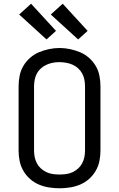

<svg xmlns="http://www.w3.org/2000/svg" viewBox="-20 -1004 640 1032"><path d="M300 8Q272 8 243.5 3.5Q215 -1 189 -12Q163 -23 141.5 -42Q120 -61 105.5 -86Q91 -111 85.5 -139Q80 -167 80 -195V-540Q80 -568 85.5 -596.5Q91 -625 105.5 -649.5Q120 -674 141.5 -693Q163 -712 189 -723Q215 -734 243.5 -740Q272 -746 300 -746Q328 -746 356.5 -740Q385 -734 411 -723Q437 -712 458.5 -693Q480 -674 494.5 -649.5Q509 -625 514.5 -596.5Q520 -568 520 -540V-195Q520 -167 514.5 -139Q509 -111 494.5 -86Q480 -61 458.5 -42Q437 -23 411 -12Q385 -1 356.5 3.5Q328 8 300 8ZM300 -66Q318 -66 336 -68.5Q354 -71 370 -78.5Q386 -86 399.5 -98Q413 -110 421.5 -126Q430 -142 433.5 -159.5Q437 -177 437 -195V-540Q437 -558 433.5 -576Q430 -594 421.5 -609.5Q413 -625 399 -637.5Q385 -650 368.5 -657Q352 -664 334 -667Q316 -670 298 -670Q280 -670 262.5 -666.5Q245 -663 229 -655.5Q213 -648 199.5 -636Q186 -624 178 -608.5Q170 -593 166.5 -575.5Q163 -558 163 -540V-195Q163 -177 166.5 -159.5Q170 -142 178.5 -126Q187 -110 200.5 -98Q214 -86 230 -78.5Q246 -71 264 -68.5Q282 -66 300 -66ZM400 -792 253 -926 317 -984 451 -838ZM230 -792 83 -926 147 -984 281 -838Z"/></svg>

Font: Bmono
Style: Regular
Weight: 400
Monospace: yes
Designer: Belleve Invis
Foundry: Belleve Invis
Version: Version 11.2.2; ttfautohint (v1.8.2)